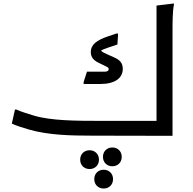

<svg xmlns="http://www.w3.org/2000/svg" viewBox="-20 -780 1108 1104"><path d="M880 -748V-85H556C417 -85 273 -86 176 -115C153 -122 96 -139 74 -150H66L48 -69C73 -58 108 -46 147 -35C259 -3 386 0 508 0L972 1V-604C972 -644 972 -716 980 -752V-760ZM686 -384C686 -420 666 -437 636 -450L596 -468C578 -476 566 -482 561 -489C572 -496 584 -500 601 -506L655 -524L659 -582L655 -589L601 -571C536 -549 502 -523 502 -481C502 -452 517 -433 549 -418L584 -401C598 -394 605 -391 605 -383C605 -374 599 -368 583 -368H480L461 -309V-297H556C641 -297 686 -331 686 -384ZM626 68C595 68 572 90 572 122C572 154 595 176 626 176C657 176 680 154 680 122C680 90 657 68 626 68ZM549 138C549 106 526 84 495 84C464 84 441 106 441 138C441 170 464 192 495 192C526 192 549 170 549 138ZM576 196C545 196 522 218 522 250C522 282 545 304 576 304C607 304 630 282 630 250C630 218 607 196 576 196Z"/></svg>

Font: Kufam Arabic Latin Roman Normal
Style: Regular
Weight: 400
Designer: Wael Morcos & Artur Schmal
Version: Version 1.200;PS 001.200;hotconv 1.0.88;makeotf.lib2.5.64775